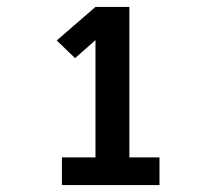

<svg xmlns="http://www.w3.org/2000/svg" viewBox="-20 -858 640 555"><path d="M159 -323V-403H256V-742L197 -690L144 -741L256 -838H354V-403H441V-323Z"/></svg>

Font: Iosevka Etoile Heavy
Style: Regular
Weight: 900
Designer: Belleve Invis
Foundry: Belleve Invis
Version: Version 22.1.2; ttfautohint (v1.8.4)